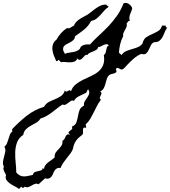

<svg xmlns="http://www.w3.org/2000/svg" viewBox="-420 -466 1136 1282"><path d="M695.3 -279.3Q684.6 -265.6 678.7 -249Q672.9 -232.4 664.6 -217.8Q656.2 -203.1 644 -193.4Q631.8 -183.6 610.4 -184.6Q594.7 -178.7 587.4 -163.6Q580.1 -148.4 573.2 -133.3Q566.4 -118.2 555.7 -108.9Q544.9 -99.6 523.4 -106.4Q496.1 -94.7 474.1 -75.7Q452.1 -56.6 432.6 -36.1Q425.8 -29.3 417 -19Q408.2 -8.8 400.4 -3.9Q393.6 0 386.7 -2.9Q379.9 -5.9 374 -9.3Q368.2 -12.7 362.8 -12.7Q357.4 -12.7 353.5 -3.9Q360.4 9.8 356.4 15.1Q352.5 20.5 343.8 23.4Q335 26.4 325.2 28.3Q315.4 30.3 309.6 35.2Q297.9 45.9 293 61.5Q288.1 77.1 284.2 92.8Q280.3 108.4 272.9 122.6Q265.6 136.7 249 144.5Q258.8 151.4 257.3 158.2Q255.9 165 252 172.4Q248 179.7 246.6 186.5Q245.1 193.4 253.9 200.2Q239.3 218.8 228 240.2Q216.8 261.7 206.1 283.7Q195.3 305.7 183.1 326.7Q170.9 347.7 152.3 364.3L155.3 387.7Q140.6 383.8 137.2 388.7Q133.8 393.6 133.8 402.3Q133.8 411.1 134.3 420.4Q134.8 429.7 127.9 434.6Q125 438.5 121.6 440.4Q118.2 442.4 115.2 445.3Q84 468.8 72.3 504.9Q70.3 510.7 69.3 516.6Q68.4 522.5 66.4 529.3Q61.5 543 50.8 557.6Q40 572.3 27.3 587.9Q14.6 603.5 2.9 620.6Q-8.8 637.7 -15.6 655.3Q-31.2 653.3 -40.5 658.7Q-49.8 664.1 -55.7 673.3Q-61.5 682.6 -65.4 693.4Q-69.3 704.1 -75.7 712.4Q-82 720.7 -92.3 725.1Q-102.5 729.5 -119.1 724.6L-163.1 764.6Q-174.8 757.8 -186 761.7Q-197.3 765.6 -208.5 772.5Q-219.7 779.3 -231 783.2Q-242.2 787.1 -254.9 780.3Q-261.7 788.1 -266.6 788.6Q-271.5 789.1 -278.3 780.3L-293 795.9Q-304.7 786.1 -321.8 777.8Q-338.9 769.5 -353.5 759.3Q-368.2 749 -377 735.8Q-385.7 722.7 -379.9 702.1Q-381.8 696.3 -386.2 689.5Q-390.6 682.6 -393.6 675.3Q-396.5 668 -397.5 660.6Q-398.4 653.3 -393.6 647.5Q-402.3 630.9 -399.9 613.8Q-397.5 596.7 -392.6 580.1Q-387.7 563.5 -384.8 546.9Q-381.8 530.3 -390.6 513.7Q-378.9 504.9 -373.5 491.2Q-368.2 477.5 -363.8 462.9Q-359.4 448.2 -354.5 434.6Q-349.6 420.9 -337.9 412.1L-338.9 396.5Q-293 347.7 -241.7 307.1Q-190.4 266.6 -126 247.1Q-113.3 224.6 -92.8 214.4Q-72.3 204.1 -51.3 195.8Q-30.3 187.5 -12.7 175.3Q4.9 163.1 13.7 136.7Q18.6 147.5 23.4 146Q28.3 144.5 33.7 141.1Q39.1 137.7 43.9 136.2Q48.8 134.8 53.7 144.5Q63.5 115.2 85.4 97.7Q107.4 80.1 134.3 66.9Q161.1 53.7 188.5 41.5Q215.8 29.3 236.8 11.7Q257.8 -5.9 268.6 -31.7Q279.3 -57.6 273.4 -98.6Q282.2 -104.5 285.2 -113.8Q288.1 -123 289.6 -132.8Q291 -142.6 293.9 -150.4Q296.9 -158.2 306.6 -161.1Q299.8 -171.9 290 -170.9Q280.3 -169.9 270 -165Q259.8 -160.2 251 -155.3Q242.2 -150.4 236.3 -153.3Q233.4 -139.6 224.1 -133.8Q214.8 -127.9 204.1 -123.5Q193.4 -119.1 181.6 -114.3Q169.9 -109.4 163.1 -98.6Q154.3 -102.5 147 -95.2Q139.6 -87.9 132.3 -79.6Q125 -71.3 116.2 -67.4Q107.4 -63.5 95.7 -75.2Q89.8 -59.6 76.7 -54.7Q63.5 -49.8 47.9 -49.8Q32.2 -49.8 16.1 -51.8Q0 -53.7 -12.7 -50.8L-29.3 -67.4Q-31.2 -62.5 -35.6 -59.6Q-40 -56.6 -44.9 -58.6Q-52.7 -75.2 -60.1 -94.2Q-67.4 -113.3 -69.8 -132.3Q-72.3 -151.4 -66.4 -169.4Q-60.5 -187.5 -43 -201.2Q-15.6 -251 28.3 -279.3Q33.2 -275.4 39.1 -276.9Q44.9 -278.3 51.3 -281.7Q57.6 -285.2 63.5 -289.6Q69.3 -293.9 74.2 -294.9Q77.1 -305.7 85.4 -315.4Q93.8 -325.2 104 -333Q114.3 -340.8 125.5 -347.2Q136.7 -353.5 146.5 -358.4Q165 -367.2 181.2 -380.4Q197.3 -393.6 213.9 -405.8Q230.5 -418 248 -426.8Q265.6 -435.5 288.1 -435.5L305.7 -419.9Q289.1 -410.2 276.9 -396Q264.6 -381.8 252 -367.7Q239.3 -353.5 224.6 -341.8Q210 -330.1 188.5 -326.2Q170.9 -292 141.1 -268.1Q111.3 -244.1 80.1 -223.6Q80.1 -209 71.3 -200.2Q62.5 -191.4 50.8 -184.6Q39.1 -177.7 27.3 -172.4Q15.6 -167 8.3 -158.7Q1 -150.4 1 -138.2Q1 -126 13.7 -106.4Q25.4 -112.3 42 -114.3Q58.6 -116.2 74.2 -119.6Q89.8 -123 102.1 -130.4Q114.3 -137.7 119.1 -153.3Q132.8 -165 148.4 -168Q164.1 -170.9 180.7 -168.9Q212.9 -204.1 245.6 -233.9Q278.3 -263.7 307.6 -294.9Q336.9 -326.2 361.8 -361.8Q386.7 -397.5 405.3 -444.3Q424.8 -450.2 440.4 -439.5Q456.1 -428.7 462.9 -412.1Q460.9 -400.4 456.5 -390.1Q452.1 -379.9 448.7 -370.6Q445.3 -361.3 443.8 -350.6Q442.4 -339.8 447.3 -326.2Q439.5 -328.1 435.1 -321.3Q430.7 -314.5 425.8 -309.6Q428.7 -296.9 424.8 -286.6Q420.9 -276.4 415 -267.1Q409.2 -257.8 404.8 -247.1Q400.4 -236.3 402.3 -223.6Q388.7 -198.2 382.3 -170.4Q376 -142.6 374 -114.3L391.6 -98.6Q404.3 -117.2 423.3 -125Q442.4 -132.8 461.9 -138.2Q481.4 -143.6 500 -150.9Q518.6 -158.2 532.2 -176.8Q538.1 -205.1 556.6 -217.3Q575.2 -229.5 595.7 -238.3Q616.2 -247.1 635.3 -258.3Q654.3 -269.5 662.1 -294.9H686.5Q684.6 -290 688.5 -286.1Q692.4 -282.2 695.3 -279.3ZM155.3 153.3Q145.5 159.2 133.8 164.1Q122.1 168.9 110.4 174.8Q98.6 180.7 88.9 188.5Q79.1 196.3 74.2 208Q63.5 202.1 54.2 207.5Q44.9 212.9 36.1 220.2Q27.3 227.5 18.1 232.4Q8.8 237.3 -2 231.4Q-20.5 243.2 -37.6 256.8Q-54.7 270.5 -72.3 283.7Q-89.8 296.9 -108.9 308.1Q-127.9 319.3 -149.4 325.2Q-160.2 342.8 -177.7 353Q-195.3 363.3 -213.4 373Q-231.4 382.8 -246.1 396.5Q-260.7 410.2 -264.6 434.6Q-294.9 454.1 -306.2 484.9Q-317.4 515.6 -318.4 550.3Q-319.3 585 -315.4 620.6Q-311.5 656.2 -311.5 685.5Q-298.8 700.2 -286.1 706.1Q-273.4 711.9 -259.8 711.9Q-246.1 711.9 -231.9 708.5Q-217.8 705.1 -201.2 702.1Q-197.3 687.5 -187 683.1Q-176.8 678.7 -165.5 676.8Q-154.3 674.8 -145 671.4Q-135.7 668 -134.8 655.3L-126 663.1Q-125 647.5 -117.2 637.2Q-109.4 627 -98.6 618.2Q-87.9 609.4 -75.7 601.6Q-63.5 593.8 -54.7 584Q-56.6 565.4 -47.9 552.7Q-39.1 540 -28.3 529.3Q-17.6 518.6 -9.3 505.9Q-1 493.2 -2.9 473.6Q6.8 469.7 10.7 460.9Q14.6 452.1 18.6 444.3Q22.5 436.5 28.8 432.6Q35.2 428.7 48.8 434.6Q35.2 423.8 37.6 418Q40 412.1 46.9 407.7Q53.7 403.3 59.6 397.5Q65.4 391.6 59.6 379.9Q83 370.1 89.8 351.6Q96.7 333 100.1 312Q103.5 291 110.4 271Q117.2 251 140.6 239.3Q138.7 221.7 147 208.5Q155.3 195.3 163.6 183.6Q171.9 171.9 175.3 159.2Q178.7 146.5 168 128.9Z"/></svg>

Font: Homemade Apple
Style: Regular
Weight: 400
Version: Version 1.001